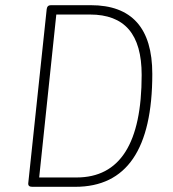

<svg xmlns="http://www.w3.org/2000/svg" viewBox="-20 -720 668 740"><path d="M104 0Q87 0 89 -15L160 -685Q162 -700 176 -700H330Q567 -700 567 -435Q567 0 270 0ZM131 -36H275Q526 -36 526 -431Q526 -549 476.5 -606.5Q427 -664 327 -664H197Z"/></svg>

Font: Asap Semi Condensed Semi Condensed Thin
Style: Italic
Weight: 100
Width: 4
Italic angle: -6°
Designer: Pablo Cosgaya
Foundry: Omnibus-Type
Version: Version 3.001; ttfautohint (v1.8.4.7-5d5b)